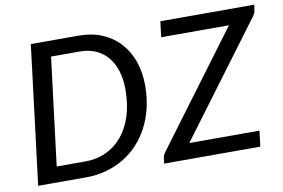

<svg xmlns="http://www.w3.org/2000/svg" viewBox="-76 -848 1442 978"><g transform="rotate(-10 645.5 -359.0)"><path d="M47 0ZM672.5 -409Q672.5 -348 659.8 -294Q647 -240 623.2 -194.8Q599.5 -149.5 565.8 -113.2Q532 -77 490 -52Q448 -27 399 -13.5Q350 0 295.5 0H47L135.5 -717.5H384Q450.5 -717.5 504 -695Q557.5 -672.5 595 -631.5Q632.5 -590.5 652.5 -533.8Q672.5 -477 672.5 -409ZM570 -406.5Q570 -459.5 556.8 -502.2Q543.5 -545 518.2 -575Q493 -605 456.8 -621Q420.5 -637 374.5 -637H226L157 -80.5H305.5Q364.5 -80.5 413 -103Q461.5 -125.5 496.5 -167.5Q531.5 -209.5 550.8 -270Q570 -330.5 570 -406.5ZM1291 -717.5 1286.5 -685.5Q1285.5 -678.5 1282.2 -672.8Q1279 -667 1274.5 -660L843 -81H1206L1196 0H698.5L702.5 -31.5Q703.5 -38.5 706.8 -44.2Q710 -50 714 -56.5L1146 -636.5H795.5L805.5 -717.5Z"/></g></svg>

Font: Lato Medium
Style: Italic
Weight: 500
Italic angle: -7°
Designer: Lukasz Dziedzic
Foundry: tyPoland Lukasz Dziedzic
Version: Version 2.006; 2014-01-15